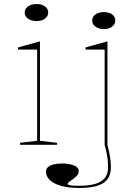

<svg xmlns="http://www.w3.org/2000/svg" viewBox="-20 -721 684 956"><path d="M162 -616Q145 -616 131.5 -621.5Q118 -627 110.5 -636.5Q103 -646 103 -658Q103 -671 110.5 -680.5Q118 -690 131.5 -695.5Q145 -701 162 -701Q179 -701 192 -695.5Q205 -690 212.5 -680.5Q220 -671 220 -658Q220 -646 212.5 -636.5Q205 -627 192 -621.5Q179 -616 162 -616ZM80 0V-10L165 -20V-474H70V-485L179 -515V-20L264 -10V0ZM497 -576Q481 -576 468 -581.5Q455 -587 447 -596.5Q439 -606 439 -618Q439 -632 447 -641.5Q455 -651 468 -656Q481 -661 497 -661Q513 -661 526 -656Q539 -651 546.5 -641.5Q554 -632 554 -618Q554 -606 546.5 -596.5Q539 -587 526 -581.5Q513 -576 497 -576ZM373 215Q336 215 306 209.5Q276 204 254 193Q232 182 220.5 167Q209 152 209 134Q209 120 219 111Q229 102 247.5 97.5Q266 93 290 93Q323 93 347.5 102.5Q372 112 372 131Q372 143 364 152.5Q356 162 345 169.5Q334 177 325.5 183.5Q317 190 317 195Q317 199 329 201.5Q341 204 373 204Q448 204 483 182Q518 160 518 113Q518 86 514.5 61Q511 36 501 0V-474H406V-485L515 -515V0Q525 40 528.5 65Q532 90 532 113Q532 166 494 190.5Q456 215 373 215Z"/></svg>

Font: Kalnia SemiExpanded Thin
Style: Regular
Weight: 250
Width: 6
Designer: Frida Medrano
Foundry: Frida Medrano
Version: Version 1.105